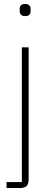

<svg xmlns="http://www.w3.org/2000/svg" viewBox="-20 -746 254 966"><path d="M90 -508H124V156Q124 180 113.5 190Q103 200 80 200H13V170H90ZM107 -665Q92 -665 85.5 -672Q79 -679 79 -690V-701Q79 -712 85 -719Q91 -726 106 -726Q121 -726 127.5 -719Q134 -712 134 -701V-690Q134 -679 128 -672Q122 -665 107 -665Z"/></svg>

Font: IBM Plex Sans Cond ExtLt
Style: Regular
Weight: 200
Width: 3
Designer: Mike Abbink, Paul van der Laan, Pieter van Rosmalen
Foundry: Bold Monday
Version: Version 1.3